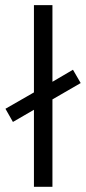

<svg xmlns="http://www.w3.org/2000/svg" viewBox="-20 -720 332 740"><path d="M29.8 -250 1 -300.8 110.8 -363.8V-700.2H182.1V-404.8L261.2 -451.2L291 -399.9L182.1 -336.9V0H110.8V-296.9Z"/></svg>

Font: LT Superior
Style: Regular
Weight: 400
Designer: Daniel Lyons
Foundry: LyonsType
Version: Version 1.000